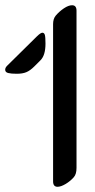

<svg xmlns="http://www.w3.org/2000/svg" viewBox="-20 -715 365 740"><path d="M7.3 -461.4 122.1 -574.7Q136.7 -588.9 143.1 -588.9Q150.4 -588.9 152.8 -580.6Q155.3 -572.3 155.3 -546.9Q155.3 -502 136.2 -482.9L112.3 -459Q96.2 -442.9 81.5 -436.8Q66.9 -430.7 44.4 -430.7Q22.9 -430.7 11.5 -433.6Q0 -436.5 0 -446.3Q0 -454.1 7.3 -461.4ZM274.9 -673.8V-67.9Q274.9 -43.9 264.6 -32.2Q251.5 -17.1 233.2 -6.1Q214.8 4.9 201.7 4.9Q184.6 4.9 184.6 -16.1V-622.1Q184.6 -642.6 194.8 -654.8Q208.5 -670.9 226.3 -682.9Q244.1 -694.8 257.8 -694.8Q274.9 -694.8 274.9 -673.8Z"/></svg>

Font: SirinStencil
Style: Regular
Weight: 400
Designer: Olga Karpushina (okarpush@gmail.com)
Foundry: Cyreal (www.cyreal.org)
Version: Version 1.002